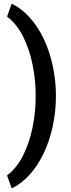

<svg xmlns="http://www.w3.org/2000/svg" viewBox="-20 -813 390 1048"><path d="M174.8 -289.1Q174.8 -377 157.5 -461.4Q140.1 -545.9 105.5 -614.5Q70.8 -683.1 18.6 -722.2L43.9 -793Q99.1 -766.1 143.8 -715.8Q188.5 -665.5 220 -598.1Q251.5 -530.8 268.3 -451.9Q285.2 -373 285.2 -289.1Q285.2 -205.1 268.3 -126Q251.5 -46.9 220 20.5Q188.5 87.9 143.8 138.2Q99.1 188.5 43.9 215.3L18.6 144.5Q70.8 105 105.5 36.6Q140.1 -31.7 157.5 -116.5Q174.8 -201.2 174.8 -289.1Z"/></svg>

Font: Vazirmatn FD NL SemiBold
Style: Regular
Weight: 600
Designer: Saber Rastikerdar
Foundry: Saber Rastikerdar
Version: Version 33.003